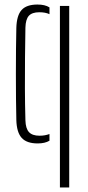

<svg xmlns="http://www.w3.org/2000/svg" viewBox="-20 -626 387 846"><path d="M52 -97Q51 -137.5 50.5 -190.5Q50 -243.5 50 -300.2Q50 -357 50.5 -410Q51 -463 52 -503Q53.5 -558 75.2 -582Q97 -606 145 -606Q161.5 -606 174.5 -603Q187.5 -600 198 -593.5V-563.5Q180.5 -572 153 -572Q121.5 -572 107.2 -556.5Q93 -541 92 -504Q91 -439 90.2 -372.2Q89.5 -305.5 89.8 -236.5Q90 -167.5 92 -96Q93 -59.5 107.8 -43.8Q122.5 -28 154 -28Q167 -28 177.8 -30Q188.5 -32 198 -35.5V-6Q178 6 146 6Q98 6 75.8 -18.2Q53.5 -42.5 52 -97ZM244 200V-600H285V200Z"/></svg>

Font: Big Shoulders Stencil Text SC Thin
Style: Regular
Weight: 100
Designer: Patric King
Foundry: XO Type Co
Version: Version 2.001